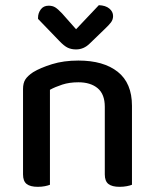

<svg xmlns="http://www.w3.org/2000/svg" viewBox="-20 -716 599 742"><path d="M385 -303Q385 -352 357.5 -375Q330 -398 283 -398Q248 -398 220.5 -389Q193 -380 173 -369V-2Q166 1 153.5 3.5Q141 6 126 6Q97 6 83 -5Q69 -16 69 -42V-372Q69 -395 78 -409Q87 -423 108 -437Q136 -454 181 -468Q226 -482 283 -482Q380 -482 435 -438.5Q490 -395 490 -307V-2Q483 1 470 3.5Q457 6 442 6Q413 6 399 -5Q385 -16 385 -42ZM274 -603 362 -696Q388 -695 402.5 -683Q417 -671 417 -654Q417 -640 408.5 -629Q400 -618 385 -604L327 -548Q304 -525 274 -525Q256 -525 242 -531.5Q228 -538 209 -558L127 -643V-648Q127 -665 137.5 -679.5Q148 -694 168 -694Q183 -694 193.5 -687.5Q204 -681 220 -664Z"/></svg>

Font: Baloo Thambi 2 Medium
Style: Regular
Weight: 500
Designer: Aadarsh Rajan and Ek Type
Foundry: Ek Type
Version: Version 1.640;hotconv 1.0.111;makeotfexe 2.5.65597; ttfautoh